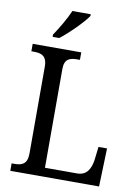

<svg xmlns="http://www.w3.org/2000/svg" viewBox="-100 -997 776 1063"><g transform="rotate(10 288.5 -465.5)"><path d="M136 -784V-771H173C224 -810 299 -886 322 -921V-931H219C200 -886 165 -827 136 -784ZM34 0H533L540 -215H492L483 -140C476 -92 456 -50 401 -50H220V-605C220 -663 251 -672 293 -672H307V-714H34V-672H48C89 -672 122 -663 122 -601V-113C122 -51 89 -42 50 -42H34Z"/></g></svg>

Font: Noto Serif Devanagari SemiCondensed
Style: Regular
Weight: 400
Width: 4
Designer: Universal Thirst, Indian Type Foundry and the Monotype Design Team
Foundry: Monotype Imaging Inc.
Version: Version 2.004